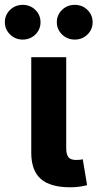

<svg xmlns="http://www.w3.org/2000/svg" viewBox="-70 -777 405 799"><path d="M223.1 2.4Q138.7 2.4 99.4 -32.7Q60.1 -67.9 60.1 -141.1V-539.1H205.6V-160.2Q205.6 -134.3 214.8 -122.8Q224.1 -111.3 246.6 -111.3Q256.8 -111.3 263.2 -112.1Q269.5 -112.8 274.4 -114.3L292.5 -6.3Q281.2 -3.4 263.2 -0.5Q245.1 2.4 223.1 2.4ZM241.2 -612.3Q210 -612.3 188.2 -633.5Q166.5 -654.8 166.5 -684.6Q166.5 -714.8 188.2 -735.8Q210 -756.8 241.2 -756.8Q272.5 -756.8 293.9 -735.8Q315.4 -714.8 315.4 -684.6Q315.4 -654.3 293.9 -633.3Q272.5 -612.3 241.2 -612.3ZM24.4 -612.3Q-6.3 -612.3 -28.1 -633.5Q-49.8 -654.8 -49.8 -684.6Q-49.8 -714.8 -28.1 -735.8Q-6.3 -756.8 24.4 -756.8Q55.7 -756.8 77.1 -735.8Q98.6 -714.8 98.6 -684.6Q98.6 -654.3 77.1 -633.3Q55.7 -612.3 24.4 -612.3Z"/></svg>

Font: Inter 18pt
Style: Bold
Weight: 700
Designer: Rasmus Andersson
Foundry: rsms
Version: Version 4.001;git-66647c0bb